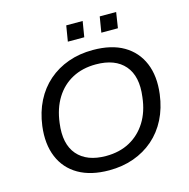

<svg xmlns="http://www.w3.org/2000/svg" viewBox="-127 -1021 1132 1152"><g transform="rotate(-15 439.0 -444.5)"><path d="M411 9Q298 9 221.5 -35Q145 -79 111 -160.5Q77 -242 91 -352Q102 -436 136 -503Q170 -570 224 -617Q278 -664 348 -689Q418 -714 501 -714Q616 -714 691.5 -670Q767 -626 801 -545Q835 -464 821 -354Q810 -269 776 -202Q742 -135 688 -88Q634 -41 564 -16Q494 9 411 9ZM415 -79Q499 -79 562.5 -113.5Q626 -148 666 -211.5Q706 -275 716 -364Q733 -490 674.5 -558Q616 -626 496 -626Q413 -626 349.5 -592Q286 -558 246.5 -494.5Q207 -431 196 -342Q179 -215 237.5 -147Q296 -79 415 -79ZM578 -801 594 -898H696L681 -801ZM370 -801 386 -898H488L472 -801Z"/></g></svg>

Font: Nunito Sans 10pt SemiExpanded Medium
Style: Italic
Weight: 500
Width: 6
Italic angle: -9°
Designer: Vernon Adams
Foundry: Vernon Adams
Version: Version 3.101;gftools[0.9.27]